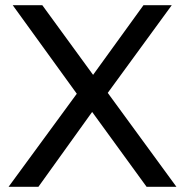

<svg xmlns="http://www.w3.org/2000/svg" viewBox="-20 -720 713 740"><path d="M13 0 304 -397V-320L29 -700H143L361 -401L316 -400L533 -700H642L369 -326V-398L660 0H545L313 -319H357L128 0Z"/></svg>

Font: MOST Montserrat Medium
Style: Regular
Weight: 500
Designer: Julieta Ulanovsky
Foundry: Julieta Ulanovsky
Version: Version 8.000;March 11, 2024;FontCreator 15.0.0.2926 64-bit